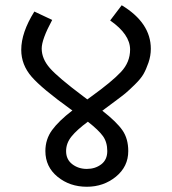

<svg xmlns="http://www.w3.org/2000/svg" viewBox="-20 -714 656 732"><path d="M555 -528Q555 -501 546 -475Q537 -449 527 -431.5Q517 -414 494 -391.5Q471 -369 459 -359Q447 -349 418 -327.5Q389 -306 381 -300Q371 -292 370 -292Q425 -249 447 -217Q469 -185 469 -138Q469 -79 422 -40.5Q375 -2 311 -2Q246 -2 199.5 -40Q153 -78 153 -138Q153 -183 178.5 -218Q204 -253 256 -293L250 -297Q140 -376 100.5 -421.5Q61 -467 61 -524Q61 -590 111 -670L179 -638Q139 -564 139 -529Q139 -490 170 -454.5Q201 -419 297 -347L313 -335Q315 -337 320.5 -340.5Q326 -344 328 -346Q407 -403 441.5 -440Q476 -477 476 -525Q476 -583 400 -636L444 -694Q555 -627 555 -528ZM389 -138Q389 -172 372.5 -195Q356 -218 315 -250Q273 -219 252.5 -193.5Q232 -168 232 -138Q232 -106 255.5 -88Q279 -70 311 -70Q343 -70 366 -87.5Q389 -105 389 -138Z"/></svg>

Font: FiraGO Book
Style: Regular
Weight: 350
Designer: bBox Type
Foundry: bBox Type GmbH
Version: Version 1.001;PS 001.001;hotconv 1.0.88;makeotf.lib2.5.64775